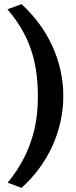

<svg xmlns="http://www.w3.org/2000/svg" viewBox="-20 -791 367 928"><path d="M16 -746C118 -627 163 -502 163 -326C163 -221 147 -66 17 92L84 117C211 3 286 -157 286 -327C286 -497 211 -655 84 -771Z"/></svg>

Font: Quattrocento Sans
Style: Bold
Weight: 700
Designer: Pablo Impallari
Foundry: Pablo Impallari, Igino Marini, Brenda Gallo
Version: Version 2.000